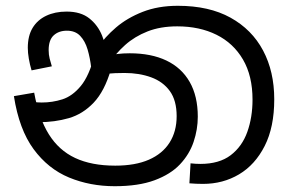

<svg xmlns="http://www.w3.org/2000/svg" viewBox="-20 -632 1003 663"><path d="M376 11Q291 11 218.5 -19Q146 -49 96 -117Q46 -185 28 -300L98 -312Q114 -224 148.5 -168.5Q183 -113 239.5 -86.5Q296 -60 378 -60Q447 -60 494 -80.5Q541 -101 565.5 -139.5Q590 -178 590 -231Q590 -285 566.5 -317.5Q543 -350 502 -365Q461 -380 410 -380Q376 -380 350 -377.5Q324 -375 298 -368L303 -420Q322 -429 352 -438.5Q382 -448 428 -448Q502 -448 554.5 -423Q607 -398 635 -349Q663 -300 663 -229Q663 -185 648.5 -142Q634 -99 601.5 -64.5Q569 -30 513.5 -9.5Q458 11 376 11ZM681 3Q668 3 657.5 2.5Q647 2 634 1L638 -68Q644 -67 655.5 -66.5Q667 -66 672 -66Q737 -66 776.5 -96Q816 -126 834 -176.5Q852 -227 852 -288Q852 -370 819 -426.5Q786 -483 727.5 -512Q669 -541 592 -541Q534 -541 489.5 -523.5Q445 -506 412 -476.5Q379 -447 355 -410L363 -392Q341 -317 303.5 -277.5Q266 -238 217.5 -224Q169 -210 113 -210Q103 -210 87.5 -212.5Q72 -215 60 -221L61 -286Q75 -282 93.5 -280Q112 -278 124 -278Q161 -278 195.5 -289Q230 -300 259 -335Q288 -370 307 -443L317 -467Q342 -504 380.5 -537Q419 -570 472.5 -591Q526 -612 594 -612Q702 -612 776 -571Q850 -530 888.5 -457.5Q927 -385 927 -289Q927 -193 894 -128Q861 -63 805.5 -30Q750 3 681 3ZM210 -592Q259 -592 288.5 -568.5Q318 -545 332.5 -509Q347 -473 350 -434L295 -398Q291 -432 282.5 -461Q274 -490 257 -508Q240 -526 211 -526Q183 -526 165.5 -510Q148 -494 148 -459Q148 -443 151.5 -429.5Q155 -416 159 -403L89 -389Q83 -409 79.5 -429.5Q76 -450 76 -467Q76 -508 92.5 -535.5Q109 -563 139.5 -577.5Q170 -592 210 -592Z"/></svg>

Font: lsinhala05
Style: Book
Weight: 400
Designer: Jelle Bosma - Monotype Design Team
Foundry: Monotype Imaging Inc.
Version: Version 2.003